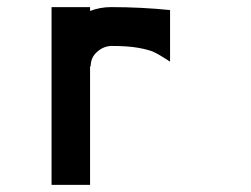

<svg xmlns="http://www.w3.org/2000/svg" viewBox="-20 -520 707 540"><path d="M291.7 -500Q376.7 -500 458.3 -491.7V-346.7Q427.5 -366.7 413.3 -373.3Q399.2 -380 369.6 -385.4Q340 -390.8 291.7 -390.8Q269.2 -389.2 252.1 -373.3Q235 -357.5 235 -333.3H233.3V0H125V-500H233.3V-489.2Q261.7 -500 291.7 -500Z"/></svg>

Font: 0xA000-Mono
Style: Mono-Bold
Weight: 700
Version: Version 0.1